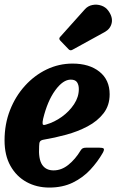

<svg xmlns="http://www.w3.org/2000/svg" viewBox="-26 -812 531 844"><path d="M-6 -195Q-6 -266.5 18 -327.8Q42 -389 83.8 -435Q125.5 -481 179.2 -506.8Q233 -532.5 293 -532.5Q366.5 -532.5 411.2 -496.8Q456 -461 456 -397.5Q456 -348.5 429.2 -314Q402.5 -279.5 359 -256.5Q315.5 -233.5 264.8 -219.8Q214 -206 166 -198Q154 -196 150 -190.2Q146 -184.5 146 -169Q142.5 -113.5 159 -88.2Q175.5 -63 209.5 -63Q244.5 -63 275 -87.8Q305.5 -112.5 328 -150Q332.5 -157.5 337.8 -160.2Q343 -163 356 -163H408Q426 -163 429.8 -158.8Q433.5 -154.5 426 -140.5Q403.5 -101 371 -66Q338.5 -31 293.8 -9.2Q249 12.5 191 12.5Q135 12.5 90.5 -12Q46 -36.5 20 -82.8Q-6 -129 -6 -195ZM176.5 -264.5Q213 -275 245.8 -298.5Q278.5 -322 299.5 -353.8Q320.5 -385.5 320.5 -420.5Q320.5 -438.5 312.8 -450.2Q305 -462 285 -462Q251 -462 216.8 -415Q182.5 -368 163.5 -289.5Q160 -273.5 161.5 -266.8Q163 -260 176.5 -264.5ZM450 -765Q470.5 -737 465 -711Q459.5 -685 434 -671L293 -593.5Q283 -587.5 275.5 -595.5L239 -633.5Q230.5 -642.5 239 -650.5L346.5 -770.5Q360 -786 380 -790Q400 -794 419.2 -787.5Q438.5 -781 450 -765Z"/></svg>

Font: Besley* Narrow
Style: Bold Italic
Weight: 700
Width: 4
Italic angle: -13°
Designer: Owen Earl
Foundry: indestructible type*
Version: Version 3.000; ttfautohint (v1.8.3)